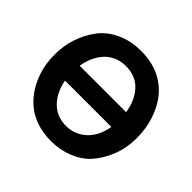

<svg xmlns="http://www.w3.org/2000/svg" viewBox="-184 -934 1150 1150"><g transform="rotate(45 391.0 -359.0)"><path d="M390.1 -741.2Q498 -741.2 573.2 -695.8Q648.4 -650.4 689.9 -571.8Q742.2 -472.7 742.2 -354Q742.2 -269 713.4 -196.5Q684.6 -124 636.2 -71.8Q596.7 -29.3 532 -3.2Q467.3 22.9 391.1 22.9Q324.2 22.9 268.6 4.2Q212.9 -14.6 172.9 -48.6Q132.8 -82.5 105 -126Q77.1 -169.4 60.1 -223.1Q40 -285.2 40 -358.9Q40 -504.9 124 -620.1Q164.1 -674.8 233.9 -708Q303.7 -741.2 390.1 -741.2ZM194.8 -293Q209 -210.9 259.8 -158Q310.5 -105 391.1 -105Q444.8 -105 487.3 -131.1Q529.8 -157.2 554.2 -199Q578.6 -240.7 586.9 -293ZM586.9 -418Q574.2 -504.9 524.4 -558.8Q474.6 -612.8 391.1 -612.8Q349.1 -612.8 314.2 -597.4Q279.3 -582 255.1 -555.2Q231 -528.3 215.6 -493.4Q200.2 -458.5 193.8 -418Z"/></g></svg>

Font: Miedinger*
Style: Bold
Weight: 700
Version: Version 001.000